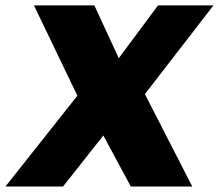

<svg xmlns="http://www.w3.org/2000/svg" viewBox="-36 -680 798 700"><path d="M742.2 -660.2 492.2 -336.9 665 0H440.9L340.8 -186L193.8 0H-16.1L246.1 -331.1L87.9 -660.2H308.1L397 -467.8L540 -660.2Z"/></svg>

Font: Human Sans Black
Style: Italic
Weight: 800
Italic angle: -8°
Designer: Tim Radville
Foundry: Continuum
Version: Version 1.000;FEAKit 1.0